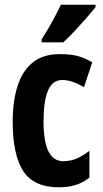

<svg xmlns="http://www.w3.org/2000/svg" viewBox="-20 -852 437 816"><path d="M230 -56Q124 -56 79 -124.5Q34 -193 34 -336Q34 -420 54 -484.5Q74 -549 118 -585.5Q162 -622 234 -622Q284 -622 315 -612.5Q346 -603 372 -587L337 -482Q310 -497 288 -504.5Q266 -512 244 -512Q203 -512 184 -467Q165 -422 165 -336Q165 -167 248 -167Q280 -167 305.5 -178Q331 -189 360 -211V-97Q330 -74 299 -65Q268 -56 230 -56ZM386 -822Q372 -804 348.5 -777Q325 -750 298.5 -721.5Q272 -693 249 -672H157V-685Q183 -725 203 -762Q223 -799 239 -832H386Z"/></svg>

Font: Noto Sans Malayalam UI ExtraCondensed
Style: Bold
Weight: 700
Width: 2
Designer: Jelle Bosma - Monotype Design Team
Foundry: Monotype Imaging Inc.
Version: Version 2.104; ttfautohint (v1.8.4.7-5d5b)